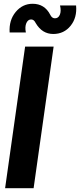

<svg xmlns="http://www.w3.org/2000/svg" viewBox="-20 -997 424 1017"><path d="M262 -817Q203 -817 169 -875Q160 -894 145 -894Q128 -894 119.5 -874.5Q111 -855 117 -825H31Q27 -890 63 -933.5Q99 -977 153 -977Q216 -977 246 -919Q255 -900 271 -900Q289 -900 297 -919Q305 -938 298 -968H383Q389 -904 354 -860.5Q319 -817 262 -817ZM113 -750H264L158 0H7Z"/></svg>

Font: Oakes Grotesk Bold
Style: Italic
Weight: 700
Italic angle: -8°
Designer: Samuel Oakes
Foundry: Samuel Oakes
Version: Version 1.000;PS 001.000;hotconv 1.0.88;makeotf.lib2.5.64775